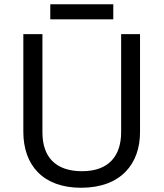

<svg xmlns="http://www.w3.org/2000/svg" viewBox="-20 -875 771 905"><path d="M514 -855H217V-784H514ZM640 -252V-714H551V-252C551 -144 496 -68 367 -68C242 -68 180 -135 180 -251V-714H90V-254C90 -95 184 10 362 10C551 10 640 -104 640 -252Z"/></svg>

Font: Noto Sans Syriac Western
Style: Regular
Weight: 400
Designer: Patrick Giasson and the Monotype Design Team
Foundry: Monotype Imaging Inc.
Version: Version 3.000